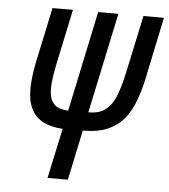

<svg xmlns="http://www.w3.org/2000/svg" viewBox="-52 -761 711 808"><g transform="rotate(5 304.0 -357.0)"><path d="M178.7 0 224.1 -211.4H223.1Q175.8 -213.9 142.3 -230.7Q108.9 -247.6 91.6 -281.2Q74.2 -314.9 74.2 -366.7Q74.2 -391.6 77.9 -421.4Q81.5 -451.2 88.4 -483.9L137.2 -713.9H223.6L173.3 -476.1Q167 -445.3 163.6 -420.7Q160.2 -396 160.2 -376.5Q160.2 -343.3 170.4 -324.5Q180.7 -305.7 198.5 -298.1Q216.3 -290.5 238.8 -290H240.7L330.1 -713.9H415.5L325.7 -290H327.6Q374 -290 400.9 -312.7Q427.7 -335.4 442.6 -375.2Q457.5 -415 468.3 -465.8L521.5 -713.9H607.9L554.2 -457Q542.5 -401.4 525.4 -356.2Q508.3 -311 481.4 -278.8Q454.6 -246.6 413.3 -229Q372.1 -211.4 311.5 -211.4H309.1L264.6 0Z"/></g></svg>

Font: Open Sans Condensed Medium
Style: Italic
Weight: 500
Width: 3
Italic angle: -12°
Designer: Monotype Design Team
Foundry: Monotype Imaging Inc.
Version: Version 3.000